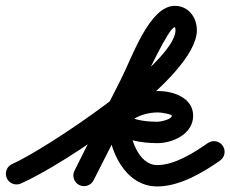

<svg xmlns="http://www.w3.org/2000/svg" viewBox="-51 -610 808 674"><path d="M-27.4 14.9C-19.2 33.9 2.9 42.6 21.9 34.4C164.7 -27.4 640.1 -337 640.1 -504C640.1 -549.2 610.4 -589.5 562.5 -589.5C473.1 -589.5 411.9 -406.5 373.8 -332.1C373.8 -332.1 373.8 -332.1 373.8 -332C373.8 -332 373.8 -332 373.8 -332C319.4 -225 265 -118 210.6 -11C201.2 7.5 208.5 30 227 39.4C245.5 48.8 268 41.5 277.4 23C277.4 23 277.4 23 277.4 23C331.8 -84 386.2 -191 440.6 -298C440.6 -298 440.6 -298 440.6 -298C440.6 -297.9 440.6 -297.9 440.6 -297.9C462.6 -340.9 541.6 -514.5 562.5 -514.5C564.1 -514.5 565.1 -507.4 565.1 -504C565.1 -386.9 100.6 -81.4 -7.9 -34.4C-26.9 -26.2 -35.6 -4.1 -27.4 14.9ZM277.3 23.2C277.3 23.2 277.3 23.2 277.3 23.2C330.9 -80.6 367.7 -215.3 505 -215.3C512.3 -215.3 552 -209.6 552 -203.6C552 -190.2 510.4 -182.5 501.3 -182.5C474.7 -182.5 413.3 -186.3 394.5 -208.3C383.9 -220.8 367.4 -222.9 353.6 -217.8C339.7 -212.7 328.5 -200.4 328.5 -184C328.5 -85.3 387 44.5 501 44.5C579 44.5 659.9 -3.2 721.5 -46.3C738.5 -58.2 742.6 -81.5 730.7 -98.5C718.8 -115.5 695.5 -119.6 678.5 -107.7C678.5 -107.7 678.5 -107.7 678.5 -107.7C630.9 -74.4 562 -30.5 501 -30.5C433.5 -30.5 403.5 -129.7 403.5 -184C403.5 -200.4 381.7 -200.5 362.5 -193.5C343.4 -186.4 326.8 -172.1 337.5 -159.7C373.5 -117.3 448.9 -107.5 501.3 -107.5C556.2 -107.5 627 -140.1 627 -203.6C627 -267 557.6 -290.3 505 -290.3C327.9 -290.3 279.7 -144.8 210.7 -11.2C201.2 7.2 208.4 29.8 226.8 39.3C245.2 48.8 267.8 41.6 277.3 23.2Z"/></svg>

Font: FRB American Cursive Extrabold
Style: Bold Italic
Weight: 800
Italic angle: -25°
Version: Version 2.0;Modular Font Editor K font №1